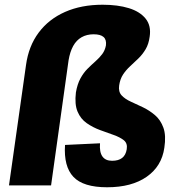

<svg xmlns="http://www.w3.org/2000/svg" viewBox="-20 -784 741 812"><path d="M433 8Q332 8 290.5 -36Q249 -80 255 -171L403 -178Q400 -141 413 -122.5Q426 -104 454 -104Q481 -104 496.5 -116Q512 -128 516 -153Q520 -178 503.5 -191Q487 -204 460 -213.5Q433 -223 403 -234Q373 -245 347 -263Q321 -281 308 -312Q295 -343 301 -393Q307 -428 320 -452Q333 -476 350 -493Q367 -510 384 -525Q401 -540 412.5 -555.5Q424 -571 428 -592Q431 -616 418 -627.5Q405 -639 376 -639Q347 -639 325 -626.5Q303 -614 289.5 -589.5Q276 -565 270 -529L196 0H18L90 -509Q101 -589 143.5 -646Q186 -703 255 -733.5Q324 -764 414 -764Q478 -764 525 -749.5Q572 -735 596 -705Q620 -675 613 -629Q609 -598 596 -576Q583 -554 565.5 -537Q548 -520 530.5 -504Q513 -488 500.5 -469Q488 -450 484 -423Q480 -396 494.5 -380.5Q509 -365 533.5 -354Q558 -343 585 -330Q612 -317 635.5 -297Q659 -277 671 -244Q683 -211 675 -159Q664 -81 600.5 -36.5Q537 8 433 8Z"/></svg>

Font: Pathway Extreme Condensed ExtraBold
Style: Italic
Weight: 800
Width: 3
Italic angle: -8°
Version: Version 1.001;gftools[0.9.26]